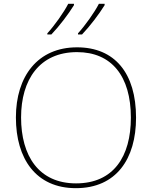

<svg xmlns="http://www.w3.org/2000/svg" viewBox="-20 -972 794 1002"><path d="M526 -945V-952H496C473 -907 423 -837 387 -798V-792H408C450 -836 497 -898 526 -945ZM366 -945V-952H336C313 -907 263 -837 227 -798V-792H248C290 -836 337 -898 366 -945ZM690 -358C690 -590 579 -725 382 -725C177 -725 63 -574 63 -359C63 -143 168 10 376 10C587 10 690 -143 690 -358ZM90 -359C90 -556 186 -700 382 -700C562 -700 663 -575 663 -358C663 -156 573 -15 377 -15C182 -15 90 -159 90 -359Z"/></svg>

Font: Noto Sans Gurmukhi UI Thin
Style: Regular
Weight: 100
Designer: Jelle Bosma - Monotype Design Team
Foundry: Monotype Imaging Inc.
Version: Version 2.004